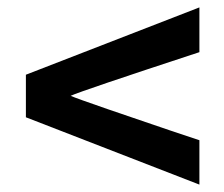

<svg xmlns="http://www.w3.org/2000/svg" viewBox="-20 -600 605 519"><path d="M50 -283V-398L519 -580V-459Q199 -354 171 -341Q184 -335 271 -305Q358 -275 438 -248L519 -221V-101Z"/></svg>

Font: Hind Semibold
Style: Regular
Weight: 600
Designer: Manushi Parikh, Satya Rajpurohit
Foundry: Indian Type Foundry
Version: Version 1.201;PS 1.0;hotconv 1.0.78;makeotf.lib2.5.61930; tt